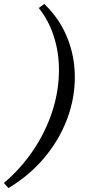

<svg xmlns="http://www.w3.org/2000/svg" viewBox="-114 -757 433 980"><path d="M112 -737Q190 -662 229 -565.5Q268 -469 268 -363Q268 -254 228 -148Q188 -42 112 48.5Q36 139 -71 203L-94 177Q-6 102 57 8Q120 -86 153.5 -190.5Q187 -295 187 -400Q187 -489 161 -570.5Q135 -652 84 -716Z"/></svg>

Font: Piazzolla Medium
Style: Italic
Weight: 500
Italic angle: -11.3°
Designer: Juan Pablo del Peral
Foundry: Huerta Tipografica
Version: Version 1.330